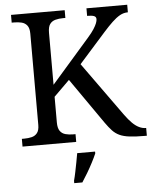

<svg xmlns="http://www.w3.org/2000/svg" viewBox="-61 -765 834 1037"><g transform="rotate(-5 356.0 -246.5)"><path d="M38 0V-42H51Q73 -42 91.5 -46.5Q110 -51 121.5 -65.5Q133 -80 133 -109V-604Q133 -634 121.5 -648.5Q110 -663 91.5 -667.5Q73 -672 51 -672H38V-714H329V-672H316Q294 -672 275 -667Q256 -662 245 -647Q234 -632 234 -600V-318L441 -555Q463 -580 474.5 -598Q486 -616 491 -629Q496 -642 496 -651Q496 -664 484 -668.5Q472 -673 447 -673V-714H668V-673Q645 -673 624.5 -661.5Q604 -650 582 -629Q560 -608 534 -579L389 -416L600 -122Q619 -96 637 -78Q655 -60 673.5 -51Q692 -42 710 -42H712V0H701Q651 0 618.5 -4Q586 -8 564.5 -18Q543 -28 526.5 -45.5Q510 -63 491 -90L319 -337L234 -253V-114Q234 -83 245 -67.5Q256 -52 275 -47Q294 -42 316 -42H329V0ZM299 208Q305 186 310 161Q315 136 320 110.5Q325 85 329 61H426V71Q417 92 403 119Q389 146 373 173Q357 200 343 221H299Z"/></g></svg>

Font: Noto Serif Gurmukhi
Style: Regular
Weight: 400
Designer: Vaibhav Singh and the Monotype Design Team
Foundry: Monotype Imaging Inc.
Version: Version 2.003